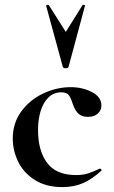

<svg xmlns="http://www.w3.org/2000/svg" viewBox="-20 -750 465 782"><path d="M32 -186Q32 -249 67 -296.5Q102 -344 156.5 -369.5Q211 -395 268 -395Q316 -395 354.5 -375Q393 -355 393 -320Q393 -301 378.5 -287.5Q364 -274 338 -274Q314 -274 300 -286.5Q286 -299 277 -325Q268 -353 259.5 -363.5Q251 -374 229 -374Q186 -374 160.5 -331.5Q135 -289 135 -219Q135 -136 172 -86.5Q209 -37 290 -37Q317 -37 336.5 -43Q356 -49 386 -63H387Q390 -63 392.5 -60Q395 -57 393 -55Q356 -21 319 -4.5Q282 12 234 12Q168 12 122.5 -16.5Q77 -45 54.5 -90.5Q32 -136 32 -186ZM179 -729 248 -620 316 -729Q318 -731 322.5 -730Q327 -729 326 -726L259 -477Q257 -472 248 -472Q239 -472 236 -477L168 -726Q167 -729 172 -730Q177 -731 179 -729Z"/></svg>

Font: Cormorant Garamond
Style: Bold
Weight: 700
Designer: Christian Thalmann (Catharsis Fonts)
Foundry: Catharsis Fonts
Version: Version 4.000